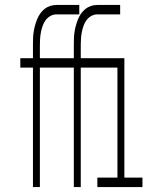

<svg xmlns="http://www.w3.org/2000/svg" viewBox="-20 -755 640 775"><path d="M113 0V-482H62V-520H113V-575Q113 -588 113.5 -601.5Q114 -615 116 -627.5Q118 -640 121.5 -652.5Q125 -665 130 -677.5Q135 -690 142.5 -700.5Q150 -711 160 -719Q170 -727 182.5 -731Q195 -735 208 -735H300V-697H208Q195 -697 183.5 -690.5Q172 -684 164.5 -674Q157 -664 152.5 -651.5Q148 -639 145.5 -626.5Q143 -614 142 -601Q141 -588 141 -575V-520H247V-482H141V0ZM278 0V-482H227V-520H278V-575Q278 -588 278.5 -601.5Q279 -615 281 -627.5Q283 -640 286.5 -652.5Q290 -665 295 -677.5Q300 -690 307.5 -700.5Q315 -711 325 -719Q335 -727 347.5 -731Q360 -735 373 -735H465V-697H373Q360 -697 348.5 -690.5Q337 -684 329.5 -674Q322 -664 317.5 -651.5Q313 -639 310.5 -626.5Q308 -614 307 -601Q306 -588 306 -575V-520H412V-482H306V0ZM373 0V-38H454V-482H381V-520H482V-38H555V0Z"/></svg>

Font: Iosevka Extralight Extended
Style: Regular
Weight: 200
Width: 7
Monospace: yes
Designer: Belleve Invis
Foundry: Belleve Invis
Version: Version 32.5.0; ttfautohint (v1.8.4)